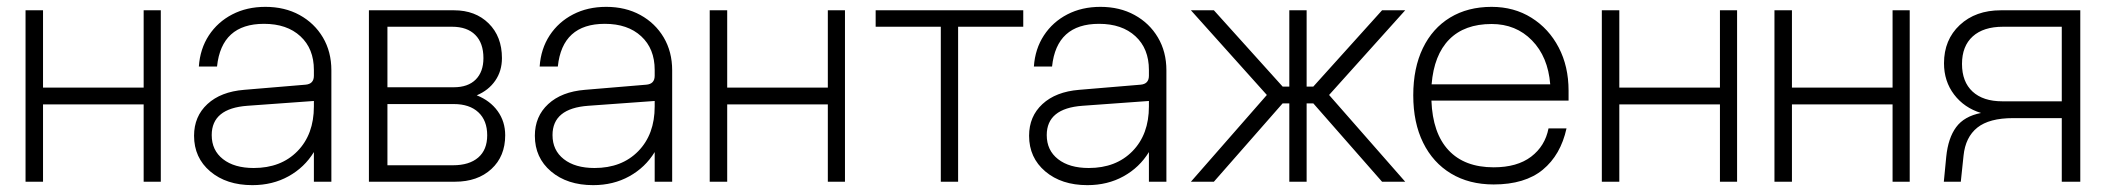

<svg xmlns="http://www.w3.org/2000/svg" viewBox="-20 -530 6142 560"><path d="M54.5 -500H105.5V-274.5H399V-500H449V0H399V-225.5H105.5V0H54.5Z M946.5 -325V0H895.5V-86.5Q868 -41.5 821.5 -15.8Q775 10 716 10Q640.5 10 593.2 -30Q546 -70 546 -134Q546 -190.5 585 -226.5Q624 -262.5 692 -268L871 -283Q895.5 -285 895.5 -309V-326Q895.5 -388 856.2 -424.2Q817 -460.5 750 -460.5Q626 -460.5 613 -336H560Q563.5 -387.5 589.2 -426.8Q615 -466 657.5 -488Q700 -510 754 -510Q810.5 -510 853.8 -486.2Q897 -462.5 921.8 -420.8Q946.5 -379 946.5 -325ZM597.5 -136Q597.5 -91.5 630.5 -65.8Q663.5 -40 720 -40Q799.5 -40 847.5 -89Q895.5 -138 895.5 -219.5V-235.5L702 -221.5Q597.5 -214 597.5 -136Z M1370.5 -252Q1409.5 -236.5 1431.5 -206Q1453.5 -175.5 1453.5 -135.5Q1453.5 -74 1413.2 -37Q1373 0 1307 0H1056V-500H1304Q1366.5 -500 1405.2 -461.8Q1444 -423.5 1444 -360.5Q1444 -323 1424.5 -294.8Q1405 -266.5 1370.5 -252ZM1303.5 -275.5Q1345 -275.5 1367.5 -298Q1390 -320.5 1390 -360.5Q1390 -404.5 1366.2 -428.2Q1342.5 -452 1298.5 -452H1110V-275.5ZM1301.5 -48Q1348.5 -48 1374.8 -70.5Q1401 -93 1401 -135.5Q1401 -178.5 1375.2 -202.5Q1349.5 -226.5 1303.5 -226.5H1110V-48Z M1940.5 -325V0H1889.5V-86.5Q1862 -41.5 1815.5 -15.8Q1769 10 1710 10Q1634.5 10 1587.2 -30Q1540 -70 1540 -134Q1540 -190.5 1579 -226.5Q1618 -262.5 1686 -268L1865 -283Q1889.5 -285 1889.5 -309V-326Q1889.5 -388 1850.2 -424.2Q1811 -460.5 1744 -460.5Q1620 -460.5 1607 -336H1554Q1557.5 -387.5 1583.2 -426.8Q1609 -466 1651.5 -488Q1694 -510 1748 -510Q1804.5 -510 1847.8 -486.2Q1891 -462.5 1915.8 -420.8Q1940.5 -379 1940.5 -325ZM1591.5 -136Q1591.5 -91.5 1624.5 -65.8Q1657.5 -40 1714 -40Q1793.5 -40 1841.5 -89Q1889.5 -138 1889.5 -219.5V-235.5L1696 -221.5Q1591.5 -214 1591.5 -136Z M2050 -500H2101V-274.5H2394.5V-500H2444.5V0H2394.5V-225.5H2101V0H2050Z M2964.5 -500V-452H2774.5V0H2724V-452H2534V-500Z M3382 -325V0H3331V-86.5Q3303.5 -41.5 3257 -15.8Q3210.5 10 3151.5 10Q3076 10 3028.8 -30Q2981.5 -70 2981.5 -134Q2981.5 -190.5 3020.5 -226.5Q3059.5 -262.5 3127.5 -268L3306.5 -283Q3331 -285 3331 -309V-326Q3331 -388 3291.8 -424.2Q3252.5 -460.5 3185.5 -460.5Q3061.5 -460.5 3048.5 -336H2995.5Q2999 -387.5 3024.8 -426.8Q3050.5 -466 3093 -488Q3135.5 -510 3189.5 -510Q3246 -510 3289.2 -486.2Q3332.5 -462.5 3357.2 -420.8Q3382 -379 3382 -325ZM3033 -136Q3033 -91.5 3066 -65.8Q3099 -40 3155.5 -40Q3235 -40 3283 -89Q3331 -138 3331 -219.5V-235.5L3137.5 -221.5Q3033 -214 3033 -136Z M3740.5 -500H3791V-277.5H3810.5L4011 -500H4078.5L3856.5 -253L4078.5 0H4011L3810.5 -228.5H3791V0H3740.5V-228.5H3721L3520.5 0H3453.5L3675 -253L3453.5 -500H3520.5L3721 -277.5H3740.5Z M4102 -252Q4102 -331.5 4130 -389.5Q4158 -447.5 4209.5 -478.8Q4261 -510 4330.5 -510Q4396 -510 4446.8 -478.2Q4497.5 -446.5 4526.2 -391.5Q4555 -336.5 4555 -265.5V-236.5H4155Q4158.5 -141.5 4205 -91.8Q4251.5 -42 4336.5 -42Q4405 -42 4445.8 -73Q4486.5 -104 4496.5 -155.5H4549Q4532 -78 4479.8 -35Q4427.5 8 4336.5 8Q4265 8 4212.2 -23.8Q4159.5 -55.5 4130.8 -113.8Q4102 -172 4102 -252ZM4330.5 -460Q4251.5 -460 4207 -415Q4162.5 -370 4155.5 -284H4501.5Q4495 -364.5 4448.2 -412.2Q4401.5 -460 4330.5 -460Z M4652 -500H4703V-274.5H4996.5V-500H5046.5V0H4996.5V-225.5H4703V0H4652Z M5155.5 -500H5206.5V-274.5H5500V-500H5550V0H5500V-225.5H5206.5V0H5155.5Z M5851.5 -185.5Q5782 -185.5 5747.2 -157.8Q5712.5 -130 5707 -76L5699 0H5649.5L5656.5 -72.5Q5662 -127.5 5685.5 -159.2Q5709 -191 5758 -200.5Q5709 -215.5 5679.5 -254.2Q5650 -293 5650 -345.5Q5650 -414 5696 -457Q5742 -500 5816 -500H6047.5V0H5993.5V-185.5ZM5822 -452Q5765 -452 5733.8 -423.8Q5702.5 -395.5 5702.5 -343.5Q5702.5 -291.5 5733.2 -263Q5764 -234.5 5820 -234.5H5993.5V-452Z"/></svg>

Font: Overused Grotesk Light
Style: Regular
Weight: 300
Version: Version 0.004